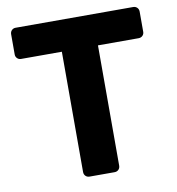

<svg xmlns="http://www.w3.org/2000/svg" viewBox="-79 -771 776 843"><g transform="rotate(-10 308.5 -350.0)"><path d="M253 0Q242 0 235 -7Q228 -14 228 -25V-561H46Q36 -561 29 -568Q22 -575 22 -585V-675Q22 -686 29 -693Q36 -700 46 -700H570Q581 -700 588 -693Q595 -686 595 -675V-585Q595 -575 588 -568Q581 -561 570 -561H389V-25Q389 -14 382 -7Q375 0 364 0Z"/></g></svg>

Font: Rubik Light SemiBold
Style: Regular
Weight: 600
Version: Version 2.300;gftools[0.9.30]